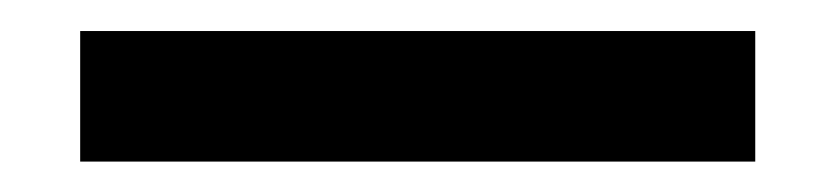

<svg xmlns="http://www.w3.org/2000/svg" viewBox="-20 95 544 125"><path d="M32.2 115.2H471.7V200.2H32.2Z"/></svg>

Font: Post No Bills Jaffna
Style: Bold
Weight: 700
Designer: Kosala Senevirathne, Siva Puranthara, Lasantha Premarathna, Tharique Azeez
Foundry: Mooniak
Version: Version 1.220 ; ttfautohint (v1.6)